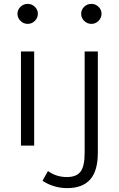

<svg xmlns="http://www.w3.org/2000/svg" viewBox="-20 -750 613 989"><path d="M70 -679Q70 -700 85.5 -715Q101 -730 123 -730Q144 -730 159.5 -715Q175 -700 175 -679Q175 -658 159.5 -642.5Q144 -627 123 -627Q101 -627 85.5 -642.5Q70 -658 70 -679ZM398 -679Q398 -700 413.5 -715Q429 -730 451 -730Q472 -730 487.5 -715Q503 -700 503 -679Q503 -658 487.5 -642.5Q472 -627 451 -627Q429 -627 413.5 -642.5Q398 -658 398 -679ZM88 -485H156V0H88ZM199 181 227 131Q270 162 324 162Q374 162 395 134Q416 106 416 38V-485H484V36Q484 130 444.5 174.5Q405 219 326 219Q290 219 256.5 208.5Q223 198 199 181Z"/></svg>

Font: Niramit Light
Style: Regular
Weight: 300
Designer: Katatrad Aksorn Co.,Ltd.
Foundry: Cadson Demak Co.,Ltd.
Version: Version 1.000; ttfautohint (v1.6)